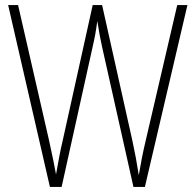

<svg xmlns="http://www.w3.org/2000/svg" viewBox="-20 -734 768 754"><path d="M716 -714H676L552 -181C541 -135 533 -94 525 -46C517 -97 511 -130 500 -181L381 -714H344L226 -181C218 -149 208 -95 200 -49C195 -78 186 -121 173 -181L51 -714H12L176 0H222L344 -551C352 -586 357 -611 362 -652C369 -607 374 -581 382 -545L504 0H549Z"/></svg>

Font: Noto Sans Malayalam Condensed ExtraLight
Style: Regular
Weight: 200
Width: 3
Designer: Jelle Bosma - Monotype Design Team
Foundry: Monotype Imaging Inc.
Version: Version 2.104